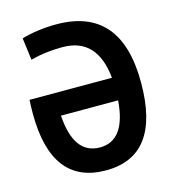

<svg xmlns="http://www.w3.org/2000/svg" viewBox="-107 -791 800 889"><g transform="rotate(-15 293.0 -346.5)"><path d="M293 9.8Q32.2 9.8 32.2 -332Q32.2 -349.1 32.7 -365.7Q33.2 -382.3 34.2 -397.5H429.2Q409.7 -593.8 244.1 -593.8Q162.1 -593.8 90.8 -574.7L77.1 -680.7Q155.3 -703.1 244.1 -703.1Q553.7 -703.1 553.7 -341.8Q553.7 9.8 293 9.8ZM429.7 -289.1H155.8Q168 -100.1 293 -100.1Q415.5 -100.1 429.7 -289.1Z"/></g></svg>

Font: Cascadia Mono PL SemiBold
Style: Regular
Weight: 600
Monospace: yes
Designer: Aaron Bell
Foundry: Saja Typeworks
Version: Version 2404.023; ttfautohint (v1.8.4)